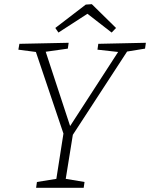

<svg xmlns="http://www.w3.org/2000/svg" viewBox="-20 -900 719 920"><path d="M675 -667 589 -653 329 -254 295 -43 385 -28 381 0H153L157 -28L250 -43L284 -260L152 -651L68 -662L73 -690L309 -695L305 -667L199 -652L316 -296L546 -651L447 -662L451 -690L679 -695ZM420 -880 536 -766 515 -744 399 -834 260 -744 245 -766 391 -878Z"/></svg>

Font: Bitter Pro Light
Style: Italic
Weight: 300
Italic angle: -9°
Designer: Sol Matas, and Bitter project Authors
Foundry: Sol Matas
Version: Version 1.010